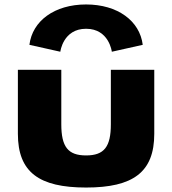

<svg xmlns="http://www.w3.org/2000/svg" viewBox="-20 -826 772 861"><path d="M254.9 -513H60.2V-226C60.2 -54 154.8 15 366 15C577.2 15 671.8 -54 671.8 -226V-513H477.1V-269C477.1 -168 447.4 -129 366 -129C284.6 -129 254.9 -168 254.9 -269ZM250.5 -594C250.5 -594 262.6 -697 366 -697C469.4 -697 481.5 -594 481.5 -594L620.1 -625C606.9 -732 507.9 -806 366 -806C224.1 -806 125.1 -732 111.9 -625Z"/></svg>

Font: Hussar
Style: BdWide
Weight: 700
Foundry: Cannot Into Space Fonts
Version: Version 2.00